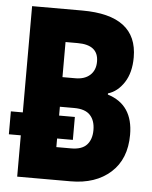

<svg xmlns="http://www.w3.org/2000/svg" viewBox="-52 -757 634 801"><g transform="rotate(5 265.0 -357.0)"><path d="M50 0V-173H0V-269H50V-714H260Q491 -714 491 -538Q491 -474 464 -432.5Q437 -391 397 -379V-374Q504 -341 504 -215Q504 -113 441 -56.5Q378 0 274 0ZM256 -430Q295 -430 317.5 -450.5Q340 -471 340 -507Q340 -577 253 -577H202V-430ZM264 -137Q309 -137 329.5 -159.5Q350 -182 350 -221Q350 -261 329 -283.5Q308 -306 262 -306H202V-269H268V-173H202V-137Z"/></g></svg>

Font: Noto Sans Mono Condensed Black
Style: Regular
Weight: 900
Width: 3
Designer: Monotype Design Team
Foundry: Monotype Imaging Inc.
Version: Version 2.014